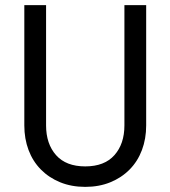

<svg xmlns="http://www.w3.org/2000/svg" viewBox="-20 -720 666 750"><path d="M160 -700V-230Q160 -158 199 -114Q238 -70 313 -70Q388 -70 427 -114Q466 -158 466 -230V-700H551V-230Q551 -178 534.5 -134Q518 -90 486.5 -58Q455 -26 411 -8Q367 10 313 10Q259 10 215 -8Q171 -26 139.5 -58Q108 -90 91.5 -134Q75 -178 75 -230V-700Z"/></svg>

Font: Jost
Style: Regular
Weight: 400
Version: Version 3.710